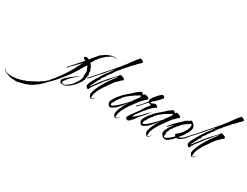

<svg xmlns="http://www.w3.org/2000/svg" viewBox="-717 -1348 2996 2326"><g transform="rotate(30 780.5 -184.5)"><path d="M-439 312 -464 309H-467Q-468 310 -476 310Q-486 310 -500.5 308Q-515 306 -520 305L-530 302V303Q-533 303 -536.5 301.5Q-540 300 -543 299Q-553 296 -562.5 292.5Q-572 289 -583 285L-600 276Q-604 271 -616.5 261.5Q-629 252 -631 248L-627 244L-622 251Q-615 255 -608.5 261.5Q-602 268 -595 272Q-578 282 -559.5 282Q-541 282 -523 284Q-518 284 -513 284.5Q-508 285 -503 286L-484 281L-481 283Q-480 282 -471 282Q-466 282 -460.5 281.5Q-455 281 -456 279Q-455 280 -453.5 280Q-452 280 -452 282Q-440 276 -424 273.5Q-408 271 -395 267Q-388 265 -382 262Q-376 259 -367 259Q-361 251 -345.5 249Q-330 247 -321 242Q-256 210 -195 176L-179 162Q-169 155 -158.5 150Q-148 145 -138 138L-125 123Q-123 121 -121.5 121.5Q-120 122 -118 121L-111 111L-110 108L-104 109L-91 96L-86 85L-62 56Q-59 51 -54.5 47.5Q-50 44 -49 40V39H-48Q-44 39 -44 40Q-36 20 -22 6L-19 -1Q-17 -3 -12.5 -5Q-8 -7 -7 -10L-5 -17L7 -33L12 -43L23 -55L43 -88L56 -105Q60 -113 64 -120Q68 -127 72 -134L80 -144L86 -158L93 -164L96 -176Q99 -181 101.5 -185.5Q104 -190 106 -194Q109 -199 118.5 -218Q128 -237 139 -257.5Q150 -278 155 -284Q139 -268 123.5 -253Q108 -238 103 -233Q92 -220 77.5 -207Q63 -194 52 -182Q42 -172 33.5 -162Q25 -152 17 -142Q13 -138 10 -138Q7 -138 7 -141Q7 -145 13 -152Q15 -155 19 -159.5Q23 -164 26 -166L58 -203L84 -230L102 -252L165 -321Q155 -328 145.5 -333.5Q136 -339 134 -342Q128 -348 128.5 -351.5Q129 -355 132 -358Q135 -360 142.5 -363Q150 -366 152 -367Q156 -369 159 -369Q170 -369 174 -365Q186 -362 195 -355Q198 -361 202 -366.5Q206 -372 210 -378Q214 -383 217.5 -389Q221 -395 228 -399Q230 -404 240.5 -416Q251 -428 255 -432L281 -463Q284 -466 288.5 -469Q293 -472 295 -475L316 -487L319 -489Q320 -493 329.5 -499Q339 -505 349.5 -510.5Q360 -516 364 -517L373 -521Q375 -523 378.5 -524Q382 -525 385 -526Q395 -530 404.5 -532.5Q414 -535 424 -537L441 -539Q447 -538 461.5 -536.5Q476 -535 479 -532L478 -527L471 -529Q464 -530 457 -531.5Q450 -533 443 -533Q424 -533 408 -521.5Q392 -510 376 -499L358 -490L345 -474H341Q340 -470 330.5 -464Q321 -458 323 -456Q322 -455 320.5 -454.5Q319 -454 319 -455Q312 -443 307.5 -440Q303 -437 293 -426Q289 -420 278 -404.5Q267 -389 260 -384Q259 -374 248 -358Q237 -342 229 -331Q234 -327 237.5 -324.5Q241 -322 241 -322Q242 -316 247 -309.5Q252 -303 255 -301Q258 -299 259 -294Q263 -289 264.5 -286Q266 -283 266 -272Q266 -262 274.5 -255.5Q283 -249 279 -238Q278 -235 277.5 -232Q277 -229 277 -227Q277 -220 280.5 -212.5Q284 -205 284 -194Q283 -193 283 -191Q283 -189 285.5 -186Q288 -183 286 -179Q285 -177 283.5 -175.5Q282 -174 281 -171Q280 -170 280 -165Q280 -161 280.5 -156Q281 -151 279 -148Q273 -140 273 -134Q273 -130 276 -128.5Q279 -127 275 -122L268 -114Q264 -108 264.5 -101.5Q265 -95 260 -90Q255 -84 244 -68Q233 -52 222.5 -37Q212 -22 206 -16L198 -9L165 22Q159 27 153 30.5Q147 34 141 39Q134 43 127.5 47Q121 51 114 55Q108 59 95.5 61.5Q83 64 78 65Q73 65 58.5 63.5Q44 62 39 59Q32 54 29.5 48.5Q27 43 27 38Q27 34 27.5 30Q28 26 28 22Q29 14 33 8.5Q37 3 41 -1Q46 -5 50 -9.5Q54 -14 59 -18Q62 -23 69.5 -29.5Q77 -36 81 -36V-37Q84 -40 88 -45Q92 -50 95 -51Q95 -51 95.5 -51Q96 -51 97 -52Q97 -52 97.5 -53Q98 -54 99 -55V-56Q101 -57 103 -58Q105 -59 106 -59Q108 -62 110 -62Q110 -63 111.5 -65Q113 -67 113 -67L117 -69Q119 -71 119.5 -70Q120 -69 121 -70Q137 -81 152 -93.5Q167 -106 195 -118L200 -117Q163 -95 137 -70Q111 -45 101 -36Q96 -31 87 -19Q78 -7 69 5.5Q60 18 54 26Q53 27 52 30Q51 33 51 37Q51 44 56 50Q61 56 75 56Q79 56 83 55.5Q87 55 92 54Q99 52 103.5 48Q108 44 112 44L113 42Q116 42 118.5 39Q121 36 124 35Q126 33 133 27.5Q140 22 143 20Q150 15 157 9Q164 3 171 -4Q173 -6 175 -8Q177 -10 178 -11Q180 -13 182.5 -19.5Q185 -26 188 -27Q189 -28 194.5 -37Q200 -46 201 -46Q204 -49 212.5 -62Q221 -75 230 -93.5Q239 -112 242 -130Q243 -131 243 -138Q243 -148 241.5 -162.5Q240 -177 241 -181Q244 -198 244 -207Q244 -224 237.5 -236Q231 -248 221 -275Q218 -281 212 -287L209 -279Q208 -275 200 -264Q192 -253 190 -253Q190 -249 185.5 -242.5Q181 -236 182 -233Q175 -227 171 -218.5Q167 -210 162 -202Q153 -187 144 -172Q135 -157 125 -143Q97 -100 66 -59.5Q35 -19 2 19Q-10 33 -21.5 47.5Q-33 62 -47 74Q-49 76 -57 85Q-65 94 -73 102Q-81 110 -83 110Q-84 115 -91 120Q-98 125 -102 129Q-109 136 -115 143.5Q-121 151 -128 159Q-134 165 -141 170.5Q-148 176 -154 182Q-169 198 -187 211Q-205 224 -223 236Q-227 239 -236.5 246Q-246 253 -251 253L-270 265L-290 272L-319 284Q-326 285 -331.5 288Q-337 291 -345 290Q-349 293 -364 296.5Q-379 300 -385 300L-422 311H-431Q-437 311 -439 312ZM157 -287H158L159 -289Q157 -287 157 -287Z M467 37Q462 41 453 41Q440 41 433 31L427 18Q425 13 422 9Q419 5 418 -2V-5Q418 -13 420 -20Q422 -27 423 -34Q426 -48 432 -62.5Q438 -77 443 -90Q453 -115 465.5 -139Q478 -163 492 -187Q503 -206 515.5 -224Q528 -242 540 -261Q549 -275 564.5 -294.5Q580 -314 592 -330.5Q604 -347 601 -353Q595 -346 582 -331Q569 -316 556.5 -301.5Q544 -287 538 -279Q533 -272 528.5 -265.5Q524 -259 519 -252Q516 -248 512 -246Q508 -244 504 -240L483 -212L475 -202L473 -200Q472 -194 468 -189.5Q464 -185 460 -180Q452 -169 442.5 -157Q433 -145 424 -134Q418 -127 412.5 -118.5Q407 -110 400 -102L391 -87L383 -77Q380 -72 374.5 -57Q369 -42 364 -40H362Q359 -40 356.5 -41.5Q354 -43 352 -44Q344 -49 337 -57Q330 -65 330 -75Q330 -81 331.5 -85.5Q333 -90 333 -96Q335 -98 335 -102L344 -122Q354 -147 370 -172Q371 -174 373 -177Q375 -180 374 -180L389 -206Q392 -211 397.5 -217Q403 -223 403 -230L404 -231Q408 -233 412.5 -241Q417 -249 419 -253Q427 -265 435 -277.5Q443 -290 450 -302Q454 -307 457.5 -311Q461 -315 464 -319Q479 -339 495 -360Q511 -381 524 -403V-405H525V-406Q521 -405 518 -400.5Q515 -396 512 -393Q503 -384 495 -374.5Q487 -365 479 -355L464 -340L455 -327Q439 -307 421.5 -288.5Q404 -270 387 -250L307 -161Q295 -148 291 -148Q289 -148 289 -150Q289 -154 296 -163L328 -199Q335 -207 341.5 -213.5Q348 -220 354 -227Q359 -232 363.5 -238Q368 -244 373 -249L389 -266L407 -289Q462 -351 516.5 -412.5Q571 -474 621 -539Q626 -545 630.5 -551.5Q635 -558 639 -565L696 -641Q701 -647 706.5 -653Q712 -659 716 -665Q718 -667 720 -670Q722 -673 724 -676L734 -681Q740 -681 751.5 -676.5Q763 -672 772 -664.5Q781 -657 778 -648Q778 -647 768.5 -637.5Q759 -628 749 -619.5Q739 -611 737 -609Q735 -609 735 -607Q730 -602 725.5 -595.5Q721 -589 716 -584Q713 -580 701.5 -569.5Q690 -559 679.5 -549Q669 -539 669 -535Q667 -535 667 -535L652 -515L618 -479Q615 -475 612 -472.5Q609 -470 606 -467Q601 -460 596 -452Q591 -444 585 -436L565 -417L559 -405L550 -397Q548 -394 541.5 -384Q535 -374 529 -364.5Q523 -355 523 -352Q519 -350 516.5 -346Q514 -342 512 -338L511 -337H507Q506 -333 503 -330Q500 -327 498 -323L494 -314L485 -304L477 -293Q476 -289 474.5 -286Q473 -283 471 -279L452 -254Q449 -249 444 -246Q439 -243 439 -235Q438 -234 436.5 -226Q435 -218 433 -218Q433 -217 433.5 -216Q434 -215 434 -214Q434 -207 427 -203Q420 -199 417 -192Q414 -188 412 -183Q410 -178 408 -173L405 -163L394 -149L387 -128Q381 -118 372.5 -106Q364 -94 364 -81H365V-82L375 -93L443 -183Q445 -186 453 -196Q461 -206 461 -208H464Q465 -211 473.5 -221.5Q482 -232 492.5 -244.5Q503 -257 511.5 -266Q520 -275 521 -275Q525 -283 531 -289Q537 -295 544 -301L597 -358Q601 -362 602 -360Q604 -368 610 -376Q616 -384 619 -387Q620 -388 626.5 -387Q633 -386 633 -387L635 -388Q640 -384 652 -380.5Q664 -377 674 -371.5Q684 -366 684 -356Q684 -352 681 -347Q677 -341 670.5 -338Q664 -335 659 -330Q654 -327 651 -322Q646 -317 633 -303Q620 -289 615 -288Q608 -282 593.5 -262.5Q579 -243 565 -222.5Q551 -202 544 -191Q534 -176 525 -164.5Q516 -153 508 -140Q507 -136 504 -133Q501 -130 499 -127L496 -118Q495 -115 489.5 -106Q484 -97 482 -96Q482 -89 475 -79.5Q468 -70 469 -66L467 -68L466 -67Q465 -64 463.5 -53.5Q462 -43 457 -41V-39Q457 -35 455.5 -31.5Q454 -28 453 -24Q452 -20 450 -5.5Q448 9 448 21Q448 35 453 35Q461 35 472.5 24.5Q484 14 489 9L497 2Q497 4 496 4Q495 6 488 14Q481 22 482 24Q478 26 478 26Z M840 93Q835 97 826 97Q813 97 806 87L800 74Q798 68 794.5 63Q791 58 791 51Q791 43 793 35.5Q795 28 796 21Q799 7 805 -7.5Q811 -22 816 -35Q826 -60 839 -83.5Q852 -107 865 -131L877 -152L872 -145Q863 -132 855 -120Q847 -108 838 -96Q823 -77 806.5 -58.5Q790 -40 773 -24Q766 -18 758 -12Q750 -6 741 -1Q733 3 723.5 9Q714 15 705 15Q695 15 686 7Q677 -1 672 -11Q669 -17 667 -23.5Q665 -30 665 -38Q666 -50 671 -60Q676 -70 681 -80Q694 -103 709.5 -123.5Q725 -144 743 -163Q746 -167 754.5 -176.5Q763 -186 771.5 -194.5Q780 -203 783 -203Q781 -205 783 -205Q786 -208 793 -215Q800 -222 804 -222Q805 -224 808 -228Q811 -232 814 -232V-231Q815 -233 816.5 -235Q818 -237 820 -237Q820 -239 821 -239L823 -242H826Q828 -246 832 -246L836 -251Q841 -257 848 -262.5Q855 -268 861 -272L884 -296Q901 -310 917 -320L928 -327V-328Q933 -330 936.5 -333.5Q940 -337 946 -337Q953 -337 962 -330Q971 -323 979 -314Q982 -319 986 -324Q990 -329 992 -331Q993 -332 999.5 -331.5Q1006 -331 1006 -332H1008Q1013 -329 1024.5 -325.5Q1036 -322 1046.5 -316.5Q1057 -311 1057 -301Q1057 -297 1054 -292Q1050 -286 1043.5 -282.5Q1037 -279 1032 -275L1023 -266Q1019 -262 1006 -248Q993 -234 988 -232Q988 -232 977.5 -218Q967 -204 953.5 -185.5Q940 -167 929 -152Q918 -137 917 -135Q907 -120 898 -109Q889 -98 881 -84Q880 -80 877 -77Q874 -74 872 -71L869 -62Q868 -59 862.5 -50Q857 -41 855 -40Q854 -33 847.5 -23.5Q841 -14 842 -10L840 -13L839 -12Q838 -8 836.5 2.5Q835 13 830 14V16Q830 20 828.5 24Q827 28 826 32Q825 36 823 50.5Q821 65 821 76Q821 90 825 90Q833 91 844.5 81Q856 71 862 65L869 58Q870 59 869 60Q868 62 861 70Q854 78 854 80Q851 80 851 81ZM713 -12Q722 -13 735.5 -25Q749 -37 756 -38Q759 -44 766 -48.5Q773 -53 777 -57L806 -85Q827 -106 850 -129.5Q873 -153 893 -175L913 -206Q921 -218 935 -235Q949 -252 959 -267Q959 -271 959.5 -275.5Q960 -280 963 -286Q965 -288 966 -291Q967 -294 968 -297V-298H967Q961 -292 952.5 -290Q944 -288 937 -284L927 -276Q912 -268 897 -259Q882 -250 868 -239Q864 -239 864 -235Q862 -235 851.5 -227Q841 -219 831.5 -211.5Q822 -204 822 -203Q818 -199 811 -196Q804 -193 804 -186H798V-178H793V-177Q792 -175 789.5 -172Q787 -169 784 -168Q783 -167 783 -168H782Q781 -165 779.5 -164.5Q778 -164 776 -162L768 -150H767L771 -142Q769 -142 762 -137Q755 -132 755 -131H754V-126Q747 -125 745.5 -120Q744 -115 741 -110L730 -98L724 -82L717 -72Q716 -71 714.5 -68Q713 -65 714 -65V-64Q716 -64 713.5 -61Q711 -58 707 -59Q706 -55 701 -44Q696 -33 696 -24Q696 -9 713 -12Z M967 47Q960 45 951 41.5Q942 38 939 29Q938 27 938 21Q938 13 942 7Q946 1 949 -5Q959 -22 970.5 -38Q982 -54 994 -70Q1002 -81 1010 -93Q1018 -105 1026 -115Q1026 -115 1029 -119Q1032 -123 1045 -138H1044Q1044 -142 1045 -142Q1048 -145 1048 -150Q1051 -152 1055.5 -159Q1060 -166 1062 -166L1060 -169Q1066 -174 1072 -184.5Q1078 -195 1082 -202Q1093 -216 1104.5 -228.5Q1116 -241 1123 -257L1124 -259H1123Q1119 -256 1113 -256Q1108 -256 1102.5 -259Q1097 -262 1092 -265L1085 -269Q1080 -263 1074 -257.5Q1068 -252 1062 -245L1006 -181L984 -158Q979 -153 975 -153Q971 -153 971 -156Q971 -160 979 -168Q990 -179 1001 -189.5Q1012 -200 1022 -211Q1030 -221 1038 -230.5Q1046 -240 1053 -250Q1059 -258 1066 -265.5Q1073 -273 1077 -282V-283Q1077 -285 1075.5 -287.5Q1074 -290 1074 -293Q1074 -299 1076 -306.5Q1078 -314 1080 -319Q1091 -340 1106.5 -358Q1122 -376 1138 -394Q1144 -401 1151 -408Q1158 -415 1165 -420L1178 -429L1188 -434Q1195 -433 1207.5 -424Q1220 -415 1218 -407Q1218 -402 1208.5 -392.5Q1199 -383 1195 -378L1180 -360L1172 -354L1160 -341Q1157 -337 1153.5 -334Q1150 -331 1147 -328Q1145 -324 1141 -324Q1137 -317 1122.5 -307.5Q1108 -298 1108 -290Q1107 -289 1104 -281Q1101 -273 1108 -273V-274H1109Q1111 -274 1118 -276.5Q1125 -279 1125 -280H1128Q1131 -283 1134.5 -284Q1138 -285 1141 -286Q1145 -288 1147.5 -290Q1150 -292 1154 -293Q1157 -294 1163 -294Q1175 -294 1185.5 -286.5Q1196 -279 1201 -269L1202 -267Q1202 -264 1199 -262L1186 -255L1178 -249L1172 -247L1158 -234L1157 -233Q1154 -233 1154 -231Q1150 -225 1146 -225H1145V-220Q1144 -219 1142 -216.5Q1140 -214 1138 -214Q1135 -214 1135 -213H1134L1135 -210Q1128 -208 1124 -204Q1121 -201 1120 -198Q1119 -195 1117 -193Q1114 -189 1107 -182Q1100 -175 1099 -171Q1099 -170 1098 -170V-169L1091 -165Q1091 -161 1084 -153.5Q1077 -146 1070.5 -139.5Q1064 -133 1064 -130L1065 -127H1064Q1060 -124 1052 -114Q1044 -104 1044 -99H1043Q1043 -99 1039.5 -97.5Q1036 -96 1031 -84Q1028 -82 1019.5 -71Q1011 -60 1011 -56Q1011 -55 1010 -55Q1005 -48 1000.5 -35Q996 -22 1000 -22Q1017 -33 1034 -48Q1048 -62 1063.5 -76Q1079 -90 1093 -104Q1103 -115 1114.5 -127.5Q1126 -140 1136 -150L1155 -168Q1158 -171 1159 -171Q1161 -171 1156 -163Q1151 -155 1149 -153Q1142 -146 1135.5 -136.5Q1129 -127 1124 -122Q1115 -113 1107.5 -102.5Q1100 -92 1091 -83Q1088 -79 1084 -76Q1080 -73 1076 -69Q1069 -62 1062.5 -52.5Q1056 -43 1050 -35Q1048 -32 1043 -25.5Q1038 -19 1038 -16L1037 -15L1026 0Q1022 5 1019.5 4.5Q1017 4 1014 9L1009 14Q997 35 976 44Q975 44 971 44.5Q967 45 967 47ZM1163 -170Q1160 -170 1160 -174Q1160 -178 1163 -178Q1164 -178 1166.5 -179.5Q1169 -181 1170 -181Q1171 -181 1171 -180Q1171 -178 1167.5 -174Q1164 -170 1163 -170Z M1285 93Q1280 97 1271 97Q1258 97 1251 87L1245 74Q1243 68 1239.5 63Q1236 58 1236 51Q1236 43 1238 35.5Q1240 28 1241 21Q1244 7 1250 -7.5Q1256 -22 1261 -35Q1271 -60 1284 -83.5Q1297 -107 1310 -131L1322 -152L1317 -145Q1308 -132 1300 -120Q1292 -108 1283 -96Q1268 -77 1251.5 -58.5Q1235 -40 1218 -24Q1211 -18 1203 -12Q1195 -6 1186 -1Q1178 3 1168.5 9Q1159 15 1150 15Q1140 15 1131 7Q1122 -1 1117 -11Q1114 -17 1112 -23.5Q1110 -30 1110 -38Q1111 -50 1116 -60Q1121 -70 1126 -80Q1139 -103 1154.5 -123.5Q1170 -144 1188 -163Q1191 -167 1199.5 -176.5Q1208 -186 1216.5 -194.5Q1225 -203 1228 -203Q1226 -205 1228 -205Q1231 -208 1238 -215Q1245 -222 1249 -222Q1250 -224 1253 -228Q1256 -232 1259 -232V-231Q1260 -233 1261.5 -235Q1263 -237 1265 -237Q1265 -239 1266 -239L1268 -242H1271Q1273 -246 1277 -246L1281 -251Q1286 -257 1293 -262.5Q1300 -268 1306 -272L1329 -296Q1346 -310 1362 -320L1373 -327V-328Q1378 -330 1381.5 -333.5Q1385 -337 1391 -337Q1398 -337 1407 -330Q1416 -323 1424 -314Q1427 -319 1431 -324Q1435 -329 1437 -331Q1438 -332 1444.5 -331.5Q1451 -331 1451 -332H1453Q1458 -329 1469.5 -325.5Q1481 -322 1491.5 -316.5Q1502 -311 1502 -301Q1502 -297 1499 -292Q1495 -286 1488.5 -282.5Q1482 -279 1477 -275L1468 -266Q1464 -262 1451 -248Q1438 -234 1433 -232Q1433 -232 1422.5 -218Q1412 -204 1398.5 -185.5Q1385 -167 1374 -152Q1363 -137 1362 -135Q1352 -120 1343 -109Q1334 -98 1326 -84Q1325 -80 1322 -77Q1319 -74 1317 -71L1314 -62Q1313 -59 1307.5 -50Q1302 -41 1300 -40Q1299 -33 1292.5 -23.5Q1286 -14 1287 -10L1285 -13L1284 -12Q1283 -8 1281.5 2.5Q1280 13 1275 14V16Q1275 20 1273.5 24Q1272 28 1271 32Q1270 36 1268 50.5Q1266 65 1266 76Q1266 90 1270 90Q1278 91 1289.5 81Q1301 71 1307 65L1314 58Q1315 59 1314 60Q1313 62 1306 70Q1299 78 1299 80Q1296 80 1296 81ZM1158 -12Q1167 -13 1180.5 -25Q1194 -37 1201 -38Q1204 -44 1211 -48.5Q1218 -53 1222 -57L1251 -85Q1272 -106 1295 -129.5Q1318 -153 1338 -175L1358 -206Q1366 -218 1380 -235Q1394 -252 1404 -267Q1404 -271 1404.5 -275.5Q1405 -280 1408 -286Q1410 -288 1411 -291Q1412 -294 1413 -297V-298H1412Q1406 -292 1397.5 -290Q1389 -288 1382 -284L1372 -276Q1357 -268 1342 -259Q1327 -250 1313 -239Q1309 -239 1309 -235Q1307 -235 1296.5 -227Q1286 -219 1276.5 -211.5Q1267 -204 1267 -203Q1263 -199 1256 -196Q1249 -193 1249 -186H1243V-178H1238V-177Q1237 -175 1234.5 -172Q1232 -169 1229 -168Q1228 -167 1228 -168H1227Q1226 -165 1224.5 -164.5Q1223 -164 1221 -162L1213 -150H1212L1216 -142Q1214 -142 1207 -137Q1200 -132 1200 -131H1199V-126Q1192 -125 1190.5 -120Q1189 -115 1186 -110L1175 -98L1169 -82L1162 -72Q1161 -71 1159.5 -68Q1158 -65 1159 -65V-64Q1161 -64 1158.5 -61Q1156 -58 1152 -59Q1151 -55 1146 -44Q1141 -33 1141 -24Q1141 -9 1158 -12Z M1720 -171Q1723 -171 1721 -166.5Q1719 -162 1719 -160L1686 -119Q1678 -109 1668 -102.5Q1658 -96 1649 -87Q1646 -83 1639 -80Q1632 -77 1628 -73Q1624 -69 1608.5 -66.5Q1593 -64 1587 -64Q1586 -64 1584 -66L1580 -60Q1570 -44 1556.5 -31Q1543 -18 1529 -7Q1522 -1 1514.5 4.5Q1507 10 1499 14Q1491 18 1478 18Q1464 18 1451 13Q1432 6 1422 -11Q1418 -18 1414.5 -26Q1411 -34 1411 -44Q1411 -55 1414 -63.5Q1417 -72 1420 -80Q1438 -124 1469 -163Q1471 -165 1474.5 -171Q1478 -177 1482 -183Q1477 -179 1470.5 -173.5Q1464 -168 1459 -163Q1453 -156 1449.5 -153Q1446 -150 1438 -140Q1436 -136 1427 -129.5Q1418 -123 1416 -123Q1413 -123 1414.5 -128.5Q1416 -134 1432 -150Q1435 -152 1437 -155Q1439 -158 1441 -161L1471 -196L1503 -225Q1508 -230 1518.5 -241.5Q1529 -253 1548 -268Q1553 -272 1563.5 -283.5Q1574 -295 1578 -299Q1583 -304 1588 -302L1592 -307Q1598 -315 1604 -314.5Q1610 -314 1617 -320L1626 -327H1627V-328Q1632 -330 1634.5 -333.5Q1637 -337 1643 -337Q1651 -337 1663 -328Q1675 -319 1685 -308.5Q1695 -298 1697 -290Q1697 -288 1697 -287Q1697 -286 1698 -284Q1703 -279 1703 -266Q1703 -251 1697 -233.5Q1691 -216 1684.5 -201.5Q1678 -187 1674 -181Q1674 -181 1672.5 -184.5Q1671 -188 1668 -183L1663 -176L1664 -168L1662 -161H1661Q1658 -155 1649.5 -144Q1641 -133 1629 -118Q1623 -111 1616 -102Q1609 -93 1603 -85H1606Q1616 -85 1628.5 -92Q1641 -99 1649 -105Q1663 -113 1674.5 -125.5Q1686 -138 1699 -152Q1703 -157 1706 -160.5Q1709 -164 1713 -168Q1716 -171 1720 -171ZM1556 -104Q1567 -112 1586 -128.5Q1605 -145 1632 -182Q1636 -187 1645 -202.5Q1654 -218 1656 -223Q1661 -234 1665.5 -246.5Q1670 -259 1670 -272Q1670 -286 1669 -292.5Q1668 -299 1661 -299Q1653 -299 1636 -289L1628 -281Q1602 -265 1576 -244Q1575 -243 1573.5 -242.5Q1572 -242 1572 -240Q1570 -240 1562 -231Q1554 -222 1547 -213Q1540 -204 1540 -203Q1538 -199 1531.5 -196Q1525 -193 1526 -186H1519L1521 -178H1516V-177Q1516 -170 1509 -168Q1507 -166 1507 -168Q1506 -165 1504.5 -164.5Q1503 -164 1501 -162L1495 -150L1490 -137Q1489 -137 1482.5 -132Q1476 -127 1476 -126L1477 -121Q1470 -120 1469 -115Q1468 -110 1466 -105V-98L1453 -73L1447 -63Q1446 -62 1445 -59Q1444 -56 1445 -56V-55H1447L1448 -63Q1450 -59 1451 -50.5Q1452 -42 1451 -37Q1450 -33 1448.5 -27.5Q1447 -22 1447 -17V-9Q1447 -2 1456 0Q1465 2 1470 1Q1472 0 1481.5 -5Q1491 -10 1499.5 -15.5Q1508 -21 1507 -23L1508 -22H1511Q1513 -27 1520 -31Q1527 -35 1531 -39Q1538 -45 1545.5 -51.5Q1553 -58 1558 -65L1568 -79Q1554 -82 1554 -94Q1554 -98 1556 -104Z M1880 37Q1875 41 1866 41Q1853 41 1846 31L1840 18Q1838 13 1835 9Q1832 5 1831 -2V-5Q1831 -13 1833 -20Q1835 -27 1836 -34Q1839 -48 1845 -62.5Q1851 -77 1856 -90Q1866 -115 1878.5 -139Q1891 -163 1905 -187Q1916 -206 1928.5 -224Q1941 -242 1953 -261Q1962 -275 1977.5 -294.5Q1993 -314 2005 -330.5Q2017 -347 2014 -353Q2008 -346 1995 -331Q1982 -316 1969.5 -301.5Q1957 -287 1951 -279Q1946 -272 1941.5 -265.5Q1937 -259 1932 -252Q1929 -248 1925 -246Q1921 -244 1917 -240L1896 -212L1888 -202L1886 -200Q1885 -194 1881 -189.5Q1877 -185 1873 -180Q1865 -169 1855.5 -157Q1846 -145 1837 -134Q1831 -127 1825.5 -118.5Q1820 -110 1813 -102L1804 -87L1796 -77Q1793 -72 1787.5 -57Q1782 -42 1777 -40H1775Q1772 -40 1769.5 -41.5Q1767 -43 1765 -44Q1757 -49 1750 -57Q1743 -65 1743 -75Q1743 -81 1744.5 -85.5Q1746 -90 1746 -96Q1748 -98 1748 -102L1757 -122Q1767 -147 1783 -172Q1784 -174 1786 -177Q1788 -180 1787 -180L1802 -206Q1805 -211 1810.5 -217Q1816 -223 1816 -230L1817 -231Q1821 -233 1825.5 -241Q1830 -249 1832 -253Q1840 -265 1848 -277.5Q1856 -290 1863 -302Q1867 -307 1870.5 -311Q1874 -315 1877 -319Q1892 -339 1908 -360Q1924 -381 1937 -403V-405H1938V-406Q1934 -405 1931 -400.5Q1928 -396 1925 -393Q1916 -384 1908 -374.5Q1900 -365 1892 -355L1877 -340L1868 -327Q1852 -307 1834.5 -288.5Q1817 -270 1800 -250L1720 -161Q1708 -148 1704 -148Q1702 -148 1702 -150Q1702 -154 1709 -163L1741 -199Q1748 -207 1754.5 -213.5Q1761 -220 1767 -227Q1772 -232 1776.5 -238Q1781 -244 1786 -249L1802 -266L1820 -289Q1875 -351 1929.5 -412.5Q1984 -474 2034 -539Q2039 -545 2043.5 -551.5Q2048 -558 2052 -565L2109 -641Q2114 -647 2119.5 -653Q2125 -659 2129 -665Q2131 -667 2133 -670Q2135 -673 2137 -676L2147 -681Q2153 -681 2164.5 -676.5Q2176 -672 2185 -664.5Q2194 -657 2191 -648Q2191 -647 2181.5 -637.5Q2172 -628 2162 -619.5Q2152 -611 2150 -609Q2148 -609 2148 -607Q2143 -602 2138.5 -595.5Q2134 -589 2129 -584Q2126 -580 2114.5 -569.5Q2103 -559 2092.5 -549Q2082 -539 2082 -535Q2080 -535 2080 -535L2065 -515L2031 -479Q2028 -475 2025 -472.5Q2022 -470 2019 -467Q2014 -460 2009 -452Q2004 -444 1998 -436L1978 -417L1972 -405L1963 -397Q1961 -394 1954.5 -384Q1948 -374 1942 -364.5Q1936 -355 1936 -352Q1932 -350 1929.5 -346Q1927 -342 1925 -338L1924 -337H1920Q1919 -333 1916 -330Q1913 -327 1911 -323L1907 -314L1898 -304L1890 -293Q1889 -289 1887.5 -286Q1886 -283 1884 -279L1865 -254Q1862 -249 1857 -246Q1852 -243 1852 -235Q1851 -234 1849.5 -226Q1848 -218 1846 -218Q1846 -217 1846.5 -216Q1847 -215 1847 -214Q1847 -207 1840 -203Q1833 -199 1830 -192Q1827 -188 1825 -183Q1823 -178 1821 -173L1818 -163L1807 -149L1800 -128Q1794 -118 1785.5 -106Q1777 -94 1777 -81H1778V-82L1788 -93L1856 -183Q1858 -186 1866 -196Q1874 -206 1874 -208H1877Q1878 -211 1886.5 -221.5Q1895 -232 1905.5 -244.5Q1916 -257 1924.5 -266Q1933 -275 1934 -275Q1938 -283 1944 -289Q1950 -295 1957 -301L2010 -358Q2014 -362 2015 -360Q2017 -368 2023 -376Q2029 -384 2032 -387Q2033 -388 2039.5 -387Q2046 -386 2046 -387L2048 -388Q2053 -384 2065 -380.5Q2077 -377 2087 -371.5Q2097 -366 2097 -356Q2097 -352 2094 -347Q2090 -341 2083.5 -338Q2077 -335 2072 -330Q2067 -327 2064 -322Q2059 -317 2046 -303Q2033 -289 2028 -288Q2021 -282 2006.5 -262.5Q1992 -243 1978 -222.5Q1964 -202 1957 -191Q1947 -176 1938 -164.5Q1929 -153 1921 -140Q1920 -136 1917 -133Q1914 -130 1912 -127L1909 -118Q1908 -115 1902.5 -106Q1897 -97 1895 -96Q1895 -89 1888 -79.5Q1881 -70 1882 -66L1880 -68L1879 -67Q1878 -64 1876.5 -53.5Q1875 -43 1870 -41V-39Q1870 -35 1868.5 -31.5Q1867 -28 1866 -24Q1865 -20 1863 -5.5Q1861 9 1861 21Q1861 35 1866 35Q1874 35 1885.5 24.5Q1897 14 1902 9L1910 2Q1910 4 1909 4Q1908 6 1901 14Q1894 22 1895 24Q1891 26 1891 26Z"/></g></svg>

Font: Cherish
Style: Regular
Weight: 400
Designer: Robert E. Leuschke
Foundry: Robert E. Leuschke
Version: Version 1.005